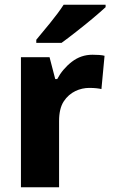

<svg xmlns="http://www.w3.org/2000/svg" viewBox="-20 -786 474 806"><path d="M368.2 -556.2C335.9 -556.2 307.1 -546.4 281.2 -526.4C255.4 -506.3 234.9 -481.9 220.2 -454.1H211.9L188 -545.9H67.9V0H228V-277.8C228 -312.5 234.4 -340.3 247.6 -360.4C273.4 -400.4 316.4 -417 355 -417C377.9 -417 395.5 -414.6 405.8 -412.1L418.9 -551.8C408.7 -555.2 385.3 -556.2 368.2 -556.2ZM247.1 -766.1C232.4 -743.2 213.4 -717.8 190.4 -689.5C167 -661.1 147.5 -637.7 132.3 -619.1V-606H238.3C254.9 -618.2 275.4 -633.3 299.3 -652.3C323.2 -670.9 346.7 -689.9 369.6 -709C392.1 -728 410.2 -743.7 423.3 -755.9V-766.1Z"/></svg>

Font: Avrile Sans
Style: Bold
Weight: 700
Designer: Monotype Design Team, Google (font), Stefan Peev (BGR Cyrillic), Cristiano Sobral (main changes)
Foundry: The Avrile Sans Project Authors
Version: Version 3.110